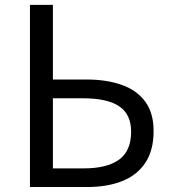

<svg xmlns="http://www.w3.org/2000/svg" viewBox="-20 -753 688 773"><path d="M100.6 0V-733.4H193V-432.9H328.2Q408.5 -432.9 469.5 -411.5Q530.5 -390.1 564.4 -344.3Q598.4 -298.5 598.4 -225.3Q598.4 -147.7 565.1 -97.6Q531.8 -47.6 471.8 -23.8Q411.8 0 330 0ZM193 -75.1H317.2Q410.7 -75.1 459.3 -110.2Q507.9 -145.3 507.9 -222.9Q507.9 -293 459.7 -325.2Q411.4 -357.3 314.8 -357.3H193Z"/></svg>

Font: Noto Sans SC Thin
Style: Regular
Weight: 100
Designer: Ryoko NISHIZUKA 西塚涼子 (kana, bopomofo & ideographs); Paul D. Hunt (Latin, Greek & Cyrillic); Sandoll Communications 산돌커뮤니
Foundry: Adobe
Version: Version 2.004-H2;hotconv 1.0.118;makeotfexe 2.5.65603